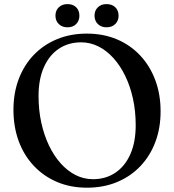

<svg xmlns="http://www.w3.org/2000/svg" viewBox="-20 -876 829 914"><path d="M393 -716Q472 -716 536.5 -688.8Q601 -661.5 647.5 -611.8Q694 -562 719.2 -494.5Q744.5 -427 744.5 -346Q744.5 -266.5 719.5 -200Q694.5 -133.5 648 -84.8Q601.5 -36 537 -9.2Q472.5 17.5 394 17.5Q315.5 17.5 251.5 -9.8Q187.5 -37 140.8 -86.8Q94 -136.5 69 -204.2Q44 -272 44 -353.5Q44 -433 69 -499.2Q94 -565.5 140.2 -614Q186.5 -662.5 250.8 -689.2Q315 -716 393 -716ZM626 -280Q626 -346.5 613 -406Q600 -465.5 576.2 -514.5Q552.5 -563.5 520 -599.5Q487.5 -635.5 448.5 -655Q409.5 -674.5 366 -674.5Q306 -674.5 260.2 -644Q214.5 -613.5 189 -556.2Q163.5 -499 163.5 -419Q163.5 -352 176.5 -292.5Q189.5 -233 213 -183.8Q236.5 -134.5 269 -98.2Q301.5 -62 340.2 -42.5Q379 -23 422.5 -23Q483.5 -23 529.2 -53.8Q575 -84.5 600.5 -142Q626 -199.5 626 -280ZM301.5 -746Q275.5 -746 259.8 -761.5Q244 -777 244 -801.5Q244 -826 259.8 -841.2Q275.5 -856.5 301.5 -856.5Q327.5 -856.5 342.8 -841.2Q358 -826 358 -801Q358 -777.5 342.8 -761.8Q327.5 -746 301.5 -746ZM487 -746Q461.5 -746 445.8 -761.5Q430 -777 430 -801.5Q430 -826 445.8 -841.2Q461.5 -856.5 487 -856.5Q513.5 -856.5 529 -841.2Q544.5 -826 544.5 -801Q544.5 -777.5 529 -761.8Q513.5 -746 487 -746Z"/></svg>

Font: Fraunces 28pt
Style: Regular
Weight: 400
Version: Version 1.000;[b76b70a41]